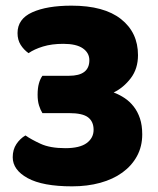

<svg xmlns="http://www.w3.org/2000/svg" viewBox="-20 -643 558 679"><path d="M233 -623Q348 -623 408 -575.5Q468 -528 468 -448Q468 -400 442.5 -366.5Q417 -333 382 -316Q403 -308 421 -296Q439 -284 453 -266Q467 -248 475 -224Q483 -200 483 -168Q483 -125 464.5 -91Q446 -57 413 -33Q380 -9 334.5 3.5Q289 16 235 16Q131 16 78 -13Q25 -42 25 -87Q25 -114 38 -133.5Q51 -153 70 -164Q90 -150 123.5 -134.5Q157 -119 211 -119Q262 -119 286.5 -137Q311 -155 311 -184Q311 -213 291.5 -228Q272 -243 224 -243H130Q123 -254 118 -270Q113 -286 113 -308Q113 -331 117.5 -347.5Q122 -364 130 -375H224Q296 -375 296 -430Q296 -456 273 -472Q250 -488 204 -488Q163 -488 132 -478.5Q101 -469 81 -455Q64 -467 53 -484.5Q42 -502 42 -526Q42 -576 94 -599.5Q146 -623 233 -623Z"/></svg>

Font: Baloo Da 2 ExtraBold
Style: Regular
Weight: 800
Designer: Noopur Datye, Sulekha Rajkumar and Ek Type
Foundry: Ek Type
Version: Version 1.640;hotconv 1.0.111;makeotfexe 2.5.65597; ttfautoh